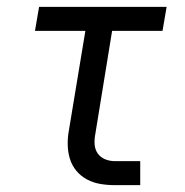

<svg xmlns="http://www.w3.org/2000/svg" viewBox="-20 -540 540 560"><path d="M315 0Q293 0 272.5 -3.5Q252 -7 234 -16.5Q216 -26 203 -41.5Q190 -57 184 -76.5Q178 -96 177.5 -117.5Q177 -139 181 -160L229 -450H82L94 -520H466L454 -450H307L258 -149Q255 -134 256 -119Q257 -104 265 -92.5Q273 -81 286.5 -75.5Q300 -70 315 -70H389V0Z"/></svg>

Font: Iosevka SS04 Oblique
Style: Regular
Weight: 400
Italic angle: -9°
Monospace: yes
Designer: Belleve Invis
Foundry: Belleve Invis
Version: Version 19.0.0; ttfautohint (v1.8.4)